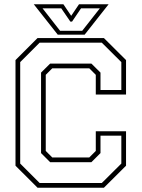

<svg xmlns="http://www.w3.org/2000/svg" viewBox="-20 -878 662 898"><path d="M155.5 0 52.5 -103V-597L155.5 -700H466L569.5 -597V-436H428V-528L397.5 -558.5H224.5L194 -528V-172L224.5 -141.5H397.5L428 -172V-264H569.5V-103L466 0ZM165.5 -22H456L547.5 -113V-243.5H450V-162L407.5 -119.5H214.5L172 -162V-538.5L214.5 -580.5H407.5L450 -538.5V-457H547.5V-587.5L456 -678.5H165.5L74.5 -587.5V-113ZM250 -716 138 -858H276.5L313 -804L349.5 -858H488L376 -716ZM261 -734H364.5L447 -839H359L317 -777H309L266.5 -839H179Z"/></svg>

Font: Tourney ExtraLight
Style: Regular
Weight: 250
Designer: Tyler Finck
Foundry: Etcetera Type Co
Version: Version 1.015